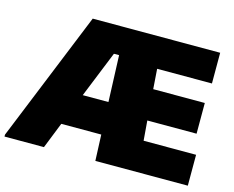

<svg xmlns="http://www.w3.org/2000/svg" viewBox="-113 -889 1266 1039"><g transform="rotate(15 520.0 -370.0)"><path d="M-11 -11 285 -740H999V-568H692L700 -456H989V-284H713L722 -173H1016V0H498L492 -146H268L210 0H-11ZM340 -326H484L474 -586H445Z"/></g></svg>

Font: Encode Sans Normal
Style: Black
Weight: 900
Designer: Pablo Impallari, Andres Torresi
Foundry: Pablo Impallari, Andres Torresi
Version: Version 1.000; ttfautohint (v1.00) -l 8 -r 50 -G 200 -x 14 -